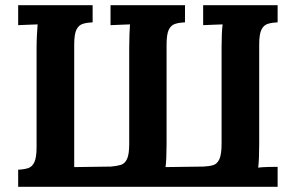

<svg xmlns="http://www.w3.org/2000/svg" viewBox="-20 -720 1140 740"><path d="M50 0V-66Q73 -67 88.5 -72Q104 -77 112.5 -95Q121 -113 121 -153V-536Q121 -563 122.5 -588Q124 -613 125 -626Q109 -625 85 -624.5Q61 -624 50 -623V-700H337V-634Q315 -633 299 -628Q283 -623 274.5 -605.5Q266 -588 266 -547V-76L408 -78Q430 -80 445.5 -84.5Q461 -89 469.5 -107Q478 -125 478 -165V-536Q478 -563 479 -588Q480 -613 481 -626Q465 -625 441 -624.5Q417 -624 406 -623V-700H693V-634Q671 -633 655 -628Q639 -623 630.5 -605.5Q622 -588 622 -547V-164Q622 -138 621 -113.5Q620 -89 618 -76L764 -78Q786 -79 801.5 -83.5Q817 -88 825.5 -106.5Q834 -125 834 -165V-536Q834 -563 835 -588Q836 -613 838 -626Q822 -625 798 -624.5Q774 -624 763 -623V-700H1050V-634Q1028 -633 1012 -628Q996 -623 987.5 -605.5Q979 -588 979 -547V-164Q979 -137 978 -112Q977 -87 975 -74Q991 -76 1015.5 -76.5Q1040 -77 1050 -77V0Z"/></svg>

Font: Lora
Style: Bold
Weight: 700
Designer: Olga Karpushina, Alexei Vanyashin (Cyrillic)
Foundry: Cyreal
Version: Version 3.006; ttfautohint (v1.8.4.7-5d5b);gftools[0.9.30]